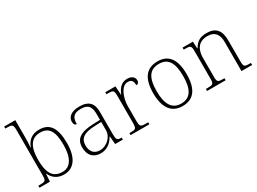

<svg xmlns="http://www.w3.org/2000/svg" viewBox="-40 -1408 2768 2066"><g transform="rotate(-30 1344.5 -375.0)"><path d="M322 10C441 10 517 -82 517 -267C517 -460 456 -544 327 -544C238 -544 183 -499 156 -421H153C157 -461 158 -526 158 -563V-760H20V-735H46C102 -735 116 -730 116 -659V-98C116 -30 105 -25 38 -25H20V0H150L156 -95H159C188 -28 246 10 322 10ZM322 -23C197 -23 157 -114 157 -269C157 -422 206 -511 321 -511C432 -511 475 -436 475 -270C475 -112 421 -23 322 -23Z M778 10C873 10 922 -54 949 -100H952L960 0H1056V-25H1050C998 -25 991 -40 991 -111V-383C991 -485 945 -543 827 -543C716 -543 676 -490 676 -443C676 -408 687 -393 710 -393C710 -467 732 -513 827 -513C933 -513 949 -454 949 -371V-307L866 -304C707 -299 634 -252 634 -147C634 -39 697 10 778 10ZM786 -23C708 -23 676 -78 676 -145C676 -225 721 -273 868 -278L949 -281V-174C949 -104 879 -23 786 -23Z M1152 0H1385V-25H1352C1295 -25 1282 -30 1282 -100V-280C1282 -393 1332 -511 1409 -511C1453 -511 1474 -492 1474 -434C1499 -434 1510 -452 1510 -475C1510 -515 1477 -544 1421 -544C1342 -544 1306 -485 1282 -427H1280L1273 -536H1147V-511H1162C1229 -511 1240 -506 1240 -439V-101C1240 -30 1226 -25 1170 -25H1152Z M1795 10C1931 10 2003 -79 2003 -267C2003 -458 1929 -543 1799 -543C1660 -543 1588 -454 1588 -267C1588 -79 1666 10 1795 10ZM1795 -21C1680 -21 1631 -111 1631 -267C1631 -430 1678 -512 1799 -512C1911 -512 1960 -434 1960 -267C1960 -116 1917 -21 1795 -21Z M2102 0H2333V-25H2319C2253 -25 2242 -30 2242 -97V-331C2242 -419 2276 -510 2399 -510C2496 -510 2530 -449 2530 -361V0H2662V-25H2649C2582 -25 2572 -30 2572 -98V-356C2572 -483 2520 -543 2407 -543C2335 -543 2285 -522 2244 -450H2240L2235 -536H2107V-511H2130C2187 -511 2200 -505 2200 -439V-98C2200 -30 2189 -25 2122 -25H2102Z"/></g></svg>

Font: Noto Serif Myanmar ExtraLight
Style: Regular
Weight: 200
Designer: Ben Mitchell and the Monotype Design Team
Foundry: Monotype Imaging Inc.
Version: Version 2.106